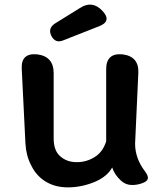

<svg xmlns="http://www.w3.org/2000/svg" viewBox="-20 -799 692 830"><path d="M274 11Q217 11 176 -15Q136 -40 115 -84Q93 -125 90 -178L74 -501Q70 -571 141 -564Q212 -555 212 -483V-201Q212 -147 241 -123Q269 -98 312 -98Q354 -98 389 -120Q424 -141 439 -188V-500Q439 -571 510 -564Q581 -555 578 -484L564 -178Q564 -114 607 -58Q622 -38 619 -26Q616 -14 592 -6Q568 2 545 0.5Q522 -1 503 -18Q475 -44 465 -75Q443 -35 388 -12Q331 11 274 11ZM202 -644Q186 -676 217 -697L325 -764Q378 -799 422 -753Q466 -707 407 -685L252 -624Q219 -611 202 -644Z"/></svg>

Font: MaokenZhuyuanTi
Style: Regular
Weight: 400
Designer: Fontworks Inc & LongZhuTi team: ZERO子、时光羊、荆南、频凡、刘鹏、Little White Dog、帆影Magmeta、奈白不弍、白日月球、ChaoTawei、雨三（排名不分先后）
Version: Version 1.000; 20230222